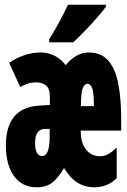

<svg xmlns="http://www.w3.org/2000/svg" viewBox="-20 -786 540 816"><path d="M137 10Q73 10 39 -38.5Q5 -87 5 -167Q5 -328 145 -337L192 -340V-373Q192 -411 174.5 -423.5Q157 -436 134 -436Q99 -436 66 -416L19 -519Q51 -541 85.5 -552Q120 -563 152 -563Q184 -563 212 -549Q240 -535 259 -509Q304 -563 357 -563Q411 -563 441 -527.5Q471 -492 483 -428.5Q495 -365 495 -282V-231H323Q323 -178 346 -150Q369 -122 404 -122Q424 -122 440 -131Q456 -140 476 -159V-29Q437 10 381 10Q341 10 309.5 -9.5Q278 -29 252 -72Q227 -29 201.5 -9.5Q176 10 137 10ZM379 -335Q379 -391 372 -410.5Q365 -430 352 -430Q339 -430 331.5 -410.5Q324 -391 324 -335ZM159 -123Q191 -123 191 -205V-238H171Q129 -238 129 -177Q129 -152 136.5 -137.5Q144 -123 159 -123ZM189 -619Q214 -659 233.5 -695.5Q253 -732 269 -766H430V-757Q417 -739 393 -711.5Q369 -684 342 -656Q315 -628 291 -606H189Z"/></svg>

Font: Noto Sans Mono ExtraCondensed Black
Style: Regular
Weight: 900
Width: 2
Designer: Monotype Design Team
Foundry: Monotype Imaging Inc.
Version: Version 2.014